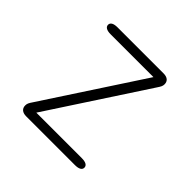

<svg xmlns="http://www.w3.org/2000/svg" viewBox="-156 -775 932 932"><g transform="rotate(45 309.5 -309.5)"><path d="M475 -47.5H162.5L490 -548.5C501 -565 505.5 -572.5 505.5 -585C505.5 -606.5 491 -619 464.5 -619H148C121.5 -619 107 -610.5 107 -595.5C107 -580.5 121.5 -571.5 148 -571.5H442.5L115 -71C103.5 -54 99.5 -47 99.5 -34C99.5 -13 114 0 140.5 0H475C502 0 516.5 -8.5 516.5 -23.5C516.5 -39 502 -47.5 475 -47.5Z"/></g></svg>

Font: RTM Light Light
Style: Regular
Weight: 300
Designer: after Tyler Finck
Foundry: An Endless Supply
Version: Version 1.000;Glyphs 3.2.1 (3258)